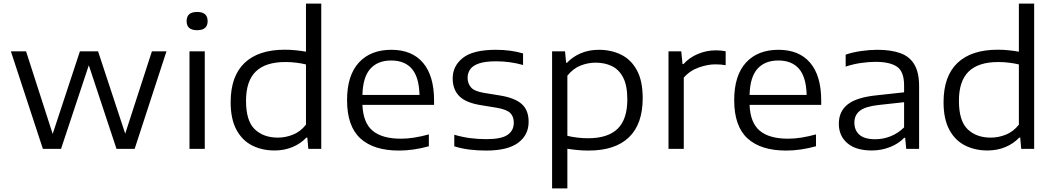

<svg xmlns="http://www.w3.org/2000/svg" viewBox="-20 -828 5860 1068"><path d="M218.5 0 40.5 -542.5H125L273 -83L424.5 -542.5H525.5L676.5 -84.5L825 -542.5H906L729 0H628L474 -465L319.5 0Z M1034 0V-542.5H1119V0ZM1076.5 -660Q1018 -660 1018 -710.5Q1018 -761.5 1076.5 -761.5Q1135 -761.5 1135 -710.5Q1135 -660 1076.5 -660Z M1507.5 9Q1437.5 9 1382.2 -19Q1327 -47 1295 -106.5Q1263 -166 1263 -260Q1263 -404 1340.2 -477.8Q1417.5 -551.5 1564.5 -551.5Q1596.5 -551.5 1626.8 -548.2Q1657 -545 1682 -540.5V-808H1767V0H1695L1689.5 -62.5H1684Q1653 -29.5 1607.5 -10.2Q1562 9 1507.5 9ZM1525.5 -62.5Q1568 -62.5 1609.2 -78.8Q1650.5 -95 1682 -134.5V-469.5Q1658.5 -475.5 1628.5 -479.2Q1598.5 -483 1567.5 -483Q1457 -483 1402.8 -430.2Q1348.5 -377.5 1348.5 -267Q1348.5 -155.5 1397 -109Q1445.5 -62.5 1525.5 -62.5Z M2199.5 9.5Q2058.5 9.5 1984.5 -58.2Q1910.5 -126 1910.5 -271Q1910.5 -408 1975.8 -479.5Q2041 -551 2157 -551Q2271.5 -551 2333 -478.8Q2394.5 -406.5 2394.5 -268.5V-244.5H1996Q2000 -145 2052.8 -100.8Q2105.5 -56.5 2210.5 -56.5Q2246.5 -56.5 2285.5 -62.8Q2324.5 -69 2365.5 -80.5V-14.5Q2279.5 9.5 2199.5 9.5ZM2156 -491.5Q2081 -491.5 2039.8 -445.2Q1998.5 -399 1996 -300H2313.5Q2311 -398.5 2271.2 -445Q2231.5 -491.5 2156 -491.5Z M2684 9.5Q2635.5 9.5 2591.5 4Q2547.5 -1.5 2507 -14V-78.5Q2553.5 -65 2596.8 -59.5Q2640 -54 2685.5 -54Q2769 -54 2803.5 -78Q2838 -102 2838 -145Q2838 -180 2818.2 -199.5Q2798.5 -219 2744 -228.5L2652 -243.5Q2568.5 -257.5 2533.2 -294.8Q2498 -332 2498 -392Q2498 -461 2554.8 -506Q2611.5 -551 2739 -551Q2820 -551 2889.5 -531V-466.5Q2816.5 -487 2739.5 -487Q2679 -487 2644.2 -475Q2609.5 -463 2595.2 -442.2Q2581 -421.5 2581 -395Q2581 -365 2599.2 -342.8Q2617.5 -320.5 2671.5 -311.5L2763.5 -296.5Q2844.5 -283 2882.5 -249Q2920.5 -215 2920.5 -150.5Q2920.5 -77 2862.2 -33.8Q2804 9.5 2684 9.5Z M3051 220V-542.5H3123L3129 -479H3134Q3165.5 -512.5 3210.8 -531.8Q3256 -551 3311 -551Q3379.5 -551 3434.8 -524Q3490 -497 3522.5 -437.8Q3555 -378.5 3555 -282Q3555 -137.5 3478.2 -64Q3401.5 9.5 3254 9.5Q3222 9.5 3191.5 6.5Q3161 3.5 3136 -0.5V220ZM3251 -59Q3361.5 -59 3415.5 -111.8Q3469.5 -164.5 3469.5 -275Q3469.5 -351 3446.8 -395.8Q3424 -440.5 3384.2 -460Q3344.5 -479.5 3293 -479.5Q3250 -479.5 3208.8 -463Q3167.5 -446.5 3136 -407V-72.5Q3159.5 -66.5 3189.8 -62.8Q3220 -59 3251 -59Z M3698.5 0V-542.5H3769.5L3776.5 -471.5H3782Q3813.5 -507.5 3862 -527.8Q3910.5 -548 3961 -548Q3990.5 -548 4016.5 -543V-465.5Q4002.5 -468 3987.8 -469Q3973 -470 3957.5 -470Q3916.5 -470 3866.8 -452.5Q3817 -435 3783.5 -396V0Z M4353 9.5Q4212 9.5 4138 -58.2Q4064 -126 4064 -271Q4064 -408 4129.2 -479.5Q4194.5 -551 4310.5 -551Q4425 -551 4486.5 -478.8Q4548 -406.5 4548 -268.5V-244.5H4149.5Q4153.5 -145 4206.2 -100.8Q4259 -56.5 4364 -56.5Q4400 -56.5 4439 -62.8Q4478 -69 4519 -80.5V-14.5Q4433 9.5 4353 9.5ZM4309.5 -491.5Q4234.5 -491.5 4193.2 -445.2Q4152 -399 4149.5 -300H4467Q4464.5 -398.5 4424.8 -445Q4385 -491.5 4309.5 -491.5Z M4829.5 9Q4741 9 4693.5 -31.5Q4646 -72 4646 -139.5Q4646 -209.5 4696.8 -248.5Q4747.5 -287.5 4862.5 -298.5L5009 -314.5V-352.5Q5009 -430.5 4969.2 -457.2Q4929.5 -484 4850 -484Q4815 -484 4771 -478Q4727 -472 4684 -457.5V-524Q4723 -537.5 4770.2 -544.2Q4817.5 -551 4860.5 -551Q4937 -551 4988.5 -532.2Q5040 -513.5 5066.2 -469.2Q5092.5 -425 5092.5 -348V0H5021L5015 -61.5H5009.5Q4979 -29 4931 -10Q4883 9 4829.5 9ZM4732.5 -146Q4732.5 -103 4760.8 -78.2Q4789 -53.5 4849 -53.5Q4892.5 -53.5 4934 -70Q4975.5 -86.5 5009 -119.5V-259.5L4867.5 -244Q4794 -236 4763.2 -212Q4732.5 -188 4732.5 -146Z M5473 9Q5403 9 5347.8 -19Q5292.5 -47 5260.5 -106.5Q5228.5 -166 5228.5 -260Q5228.5 -404 5305.8 -477.8Q5383 -551.5 5530 -551.5Q5562 -551.5 5592.2 -548.2Q5622.5 -545 5647.5 -540.5V-808H5732.5V0H5660.5L5655 -62.5H5649.5Q5618.5 -29.5 5573 -10.2Q5527.5 9 5473 9ZM5491 -62.5Q5533.5 -62.5 5574.8 -78.8Q5616 -95 5647.5 -134.5V-469.5Q5624 -475.5 5594 -479.2Q5564 -483 5533 -483Q5422.5 -483 5368.2 -430.2Q5314 -377.5 5314 -267Q5314 -155.5 5362.5 -109Q5411 -62.5 5491 -62.5Z"/></svg>

Font: Encode Sans Exp
Style: Regular
Weight: 400
Width: 7
Designer: Multiple Designers
Foundry: Impallari Type
Version: Version 3.002; ttfautohint (v1.8.3) -l 8 -r 50 -G 200 -x 14 